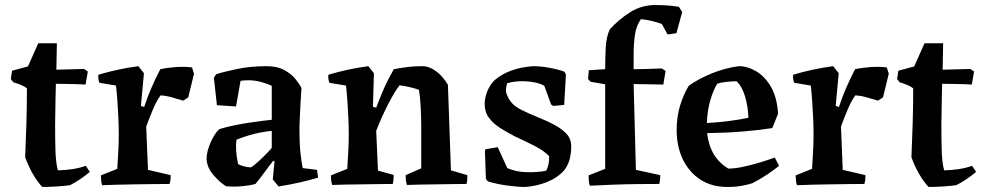

<svg xmlns="http://www.w3.org/2000/svg" viewBox="-20 -731 3909 763"><path d="M148 12Q129 -8 111 -39Q93 -70 80 -106Q83 -174 85 -242.5Q87 -311 87 -380Q77 -388 62 -394Q47 -400 33 -404L23 -417L28 -450L91 -467L132 -559H206L204 -454L314 -457L329 -447L320 -395Q310 -396 287.5 -396.5Q265 -397 241 -397.5Q217 -398 202 -398Q201 -366 200.5 -331Q200 -296 199.5 -268.5Q199 -241 199 -232Q199 -173 200.5 -128.5Q202 -84 210 -54Q242 -55 268.5 -59Q295 -63 321 -72L337 -48Q321 -34 299.5 -19.5Q278 -5 258 5Q237 8 205 10Q173 12 148 12Z M386 5Q383 -4 382 -14Q381 -24 381 -34L446 -60Q448 -90 450 -126.5Q452 -163 452 -197Q452 -225 450.5 -260.5Q449 -296 446.5 -330.5Q444 -365 441 -391L375 -402Q372 -410 371 -418Q370 -426 371 -434Q447 -457 530 -468L552 -440L540 -310L553 -306Q566 -346 582 -382.5Q598 -419 617 -456Q644 -462 679.5 -464.5Q715 -467 743 -463L751 -438L728 -344L708 -331Q688 -337 663.5 -344Q639 -351 618 -352Q602 -330 587.5 -295.5Q573 -261 561 -228L568 -56L658 -35Q659 -18 654 0Q632 0 596.5 0.5Q561 1 521.5 1.5Q482 2 445.5 3Q409 4 386 5Z M995 0Q974 6 942.5 9Q911 12 878 9Q854 -6 828.5 -35Q803 -64 801 -99Q801 -120 809 -144Q817 -168 829 -188.5Q841 -209 852 -218Q871 -224 900 -230.5Q929 -237 961 -242Q993 -247 1020 -250.5Q1047 -254 1060 -255V-390Q1044 -398 1018.5 -405Q993 -412 968 -412Q960 -412 951.5 -411.5Q943 -411 936 -410L918 -308L842 -313L830 -422L839 -436Q870 -446 923 -457Q976 -468 1040 -468Q1082 -468 1110 -452.5Q1138 -437 1154.5 -416.5Q1171 -396 1178 -381Q1176 -355 1174.5 -324.5Q1173 -294 1171.5 -267Q1170 -240 1170 -224Q1170 -157 1174.5 -118.5Q1179 -80 1183 -63L1240 -56L1244 -25Q1210 -15 1171 -6Q1132 3 1087 10L1064 -18L1071 -91H1065Q1049 -71 1030.5 -45.5Q1012 -20 995 0ZM926 -79Q933 -75 947.5 -70.5Q962 -66 977 -66Q982 -68 994.5 -78.5Q1007 -89 1020.5 -102Q1034 -115 1045.5 -127Q1057 -139 1060 -144V-211Q990 -204 920 -176Q919 -170 918.5 -163.5Q918 -157 918 -152Q918 -128 920.5 -110.5Q923 -93 926 -79Z M1300 4Q1297 -6 1296 -15Q1295 -24 1295 -34L1360 -60Q1362 -90 1364 -126.5Q1366 -163 1366 -197Q1366 -225 1364.5 -260.5Q1363 -296 1360.5 -330.5Q1358 -365 1355 -391L1289 -402Q1286 -410 1285 -418Q1284 -426 1285 -434Q1361 -457 1444 -468L1466 -440L1462 -307L1475 -303Q1489 -341 1505.5 -378.5Q1522 -416 1545 -456Q1577 -462 1602.5 -465Q1628 -468 1659 -468Q1679 -468 1699.5 -456.5Q1720 -445 1735.5 -427.5Q1751 -410 1760 -394Q1763 -309 1766 -224Q1769 -139 1772 -54L1837 -35Q1838 -17 1834 0Q1815 0 1784.5 0.5Q1754 1 1719 1.5Q1684 2 1651.5 2.5Q1619 3 1597 4Q1594 -6 1593 -15.5Q1592 -25 1592 -35L1654 -62V-227Q1654 -261 1652 -302.5Q1650 -344 1645 -374Q1629 -380 1609.5 -384.5Q1590 -389 1568 -392Q1550 -370 1523.5 -319Q1497 -268 1475 -211L1482 -53L1544 -36Q1545 -18 1541 0Q1522 0 1490 0.5Q1458 1 1421.5 1.5Q1385 2 1352.5 2.5Q1320 3 1300 4Z M2067 12Q2036 12 1993.5 6Q1951 0 1919 -10L1911 -20L1907 -133L1910 -138L1958 -146L1996 -63Q2013 -56 2029.5 -52Q2046 -48 2067 -47Q2091 -46 2113 -47.5Q2135 -49 2151 -53Q2164 -80 2162 -111Q2139 -134 2102 -152.5Q2065 -171 2026 -189Q1995 -205 1967.5 -222.5Q1940 -240 1923 -263Q1906 -286 1906 -318Q1906 -342 1916.5 -368Q1927 -394 1945 -412Q2002 -461 2098 -468Q2129 -468 2164 -461.5Q2199 -455 2223 -446L2229 -435L2222 -314L2178 -310L2170 -316L2143 -390Q2127 -399 2107.5 -403Q2088 -407 2068 -408Q2027 -410 1995 -400Q1993 -391 1991.5 -383Q1990 -375 1991 -366Q1995 -348 2007.5 -330Q2020 -312 2045 -298Q2080 -280 2116.5 -265.5Q2153 -251 2183 -235Q2213 -219 2231.5 -199Q2250 -179 2250 -149Q2250 -123 2244 -99Q2238 -75 2222 -54Q2195 -24 2153.5 -7.5Q2112 9 2067 12Z M2324 7Q2321 -2 2320 -13Q2319 -24 2319 -34L2385 -60V-396L2327 -406L2317 -417L2320 -452L2385 -456Q2385 -496 2387 -539.5Q2389 -583 2403 -614Q2438 -653 2483.5 -682Q2529 -711 2584 -711Q2594 -711 2611.5 -710.5Q2629 -710 2647.5 -708Q2666 -706 2678 -704L2691 -683L2668 -599L2633 -594L2610 -636Q2590 -643 2569 -648Q2548 -653 2527 -655Q2508 -628 2503 -591Q2498 -554 2498 -512V-456Q2526 -456 2554 -457Q2582 -458 2610 -459L2625 -449L2616 -395L2498 -397L2507 -56L2604 -35Q2604 -27 2603 -17.5Q2602 -8 2600 0Q2564 0 2514 0.5Q2464 1 2413.5 3Q2363 5 2324 7Z M2871 12Q2808 12 2763 -17.5Q2718 -47 2693.5 -98Q2669 -149 2669 -215Q2669 -266 2682.5 -311Q2696 -356 2717 -390Q2756 -418 2809 -439.5Q2862 -461 2916 -468Q2951 -468 2985.5 -447.5Q3020 -427 3044 -385.5Q3068 -344 3072 -279L3049 -222Q2999 -214 2932.5 -208.5Q2866 -203 2790 -202Q2796 -152 2817 -117.5Q2838 -83 2874 -61Q2901 -61 2935 -68.5Q2969 -76 3002 -86Q3035 -96 3059 -105L3076 -72Q3055 -55 3028 -37Q3001 -19 2970 -3Q2956 2 2929.5 7Q2903 12 2871 12ZM2789 -242Q2838 -245 2880 -250.5Q2922 -256 2954 -263Q2953 -306 2941 -347Q2929 -388 2907 -408Q2889 -408 2865.5 -405.5Q2842 -403 2830 -398Q2815 -374 2803 -333.5Q2791 -293 2789 -242Z M3147 5Q3144 -4 3143 -14Q3142 -24 3142 -34L3207 -60Q3209 -90 3211 -126.5Q3213 -163 3213 -197Q3213 -225 3211.5 -260.5Q3210 -296 3207.5 -330.5Q3205 -365 3202 -391L3136 -402Q3133 -410 3132 -418Q3131 -426 3132 -434Q3208 -457 3291 -468L3313 -440L3301 -310L3314 -306Q3327 -346 3343 -382.5Q3359 -419 3378 -456Q3405 -462 3440.5 -464.5Q3476 -467 3504 -463L3512 -438L3489 -344L3469 -331Q3449 -337 3424.5 -344Q3400 -351 3379 -352Q3363 -330 3348.5 -295.5Q3334 -261 3322 -228L3329 -56L3419 -35Q3420 -18 3415 0Q3393 0 3357.5 0.5Q3322 1 3282.5 1.5Q3243 2 3206.5 3Q3170 4 3147 5Z M3670 12Q3651 -8 3633 -39Q3615 -70 3602 -106Q3605 -174 3607 -242.5Q3609 -311 3609 -380Q3599 -388 3584 -394Q3569 -400 3555 -404L3545 -417L3550 -450L3613 -467L3654 -559H3728L3726 -454L3836 -457L3851 -447L3842 -395Q3832 -396 3809.5 -396.5Q3787 -397 3763 -397.5Q3739 -398 3724 -398Q3723 -366 3722.5 -331Q3722 -296 3721.5 -268.5Q3721 -241 3721 -232Q3721 -173 3722.5 -128.5Q3724 -84 3732 -54Q3764 -55 3790.5 -59Q3817 -63 3843 -72L3859 -48Q3843 -34 3821.5 -19.5Q3800 -5 3780 5Q3759 8 3727 10Q3695 12 3670 12Z"/></svg>

Font: Labrada SemiBold
Style: Regular
Weight: 600
Designer: Mercedes Jáuregui
Foundry: Omnibus-Type Team
Version: Version 1.000; ttfautohint (v1.8.4.7-5d5b)